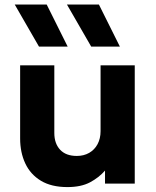

<svg xmlns="http://www.w3.org/2000/svg" viewBox="-20 -784 666 820"><path d="M268 15Q199.5 15 154.8 -12Q110 -39 88 -86Q66 -133 66 -192.5V-505H212V-216Q212 -171 236.8 -144.5Q261.5 -118 308 -118Q338 -118 361 -131.2Q384 -144.5 396.8 -168.5Q409.5 -192.5 409.5 -224V-505H555.5V0H428.5V-55.5Q402.5 -25.5 364.2 -5.2Q326 15 268 15ZM369.5 -585 266 -764.5H402.5L492 -585ZM146.5 -585 43 -764.5H179.5L269 -585Z"/></svg>

Font: Geologica SemiBold
Style: Regular
Weight: 600
Designer: Sindre Bremnes, Frode Helland
Foundry: Monokrom Skriftforlag AS
Version: Version 1.010;gftools[0.9.28]